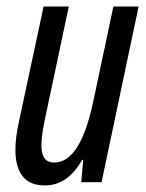

<svg xmlns="http://www.w3.org/2000/svg" viewBox="-20 -556 445 586"><path d="M116 10C163 10 199 -14 231 -68H234L228 0H290L403 -536H326L265 -248C240 -128 201 -60 146 -60C105 -60 97 -97 117 -192L190 -536H113L37 -181C10 -56 38 10 116 10Z"/></svg>

Font: Noto Sans ExtraCondensed
Style: Italic
Weight: 400
Width: 2
Italic angle: -12°
Designer: Monotype Design Team
Foundry: Monotype Imaging Inc.
Version: Version 2.013